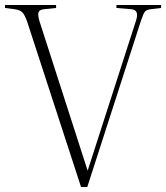

<svg xmlns="http://www.w3.org/2000/svg" viewBox="-27 -750 666 770"><path d="M298 0 82 -663Q72 -691 62.5 -700.5Q53 -710 32 -713L-7 -718V-730H198V-718L149 -713Q131 -711 127.5 -700.5Q124 -690 131 -666L324 -67H325L519 -669Q532 -710 500 -713L440 -718V-730H619V-718L577 -713Q561 -711 554.5 -703.5Q548 -696 539 -669L323 0Z"/></svg>

Font: Display Extralight
Style: Regular
Weight: 200
Designer: Latin by Veronika Burian and Jose Scaglione. Greek by Irene Vlachou. Cyrillic by Vera Evstafieva.
Foundry: TypeTogether
Version: Version 3.002